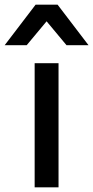

<svg xmlns="http://www.w3.org/2000/svg" viewBox="-82 -800 398 820"><path d="M168 0H66V-530H168ZM296 -607H202L117 -709L32 -607H-62L70 -780H164Z"/></svg>

Font: Tanohe Sans Medium
Style: Regular
Weight: 500
Designer: Village Type and Design LLC
Foundry: Cooper Hewitt Smithsonian Design Museum
Version: Version 1.00;September 29, 2021;FontCreator 13.0.0.2655 64-b